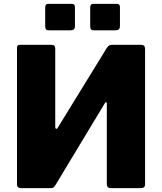

<svg xmlns="http://www.w3.org/2000/svg" viewBox="-20 -974 839 994"><path d="M368 -937V-840Q368 -827 362 -822Q356 -817 342 -817H234Q222 -817 218 -822Q214 -827 214 -838V-935Q214 -954 229 -954H353Q368 -954 368 -937ZM601 -937V-840Q601 -827 595 -822Q589 -817 575 -817H468Q455 -817 451 -822Q447 -827 447 -838V-935Q447 -954 462 -954H586Q601 -954 601 -937ZM246 -742Q266 -742 266 -723V-319Q266 -308 271 -307Q276 -306 281 -316L533 -726Q541 -737 547 -739.5Q553 -742 565 -742H710Q731 -742 731 -721V-19Q731 0 708 0H555Q533 0 533 -20V-438Q533 -444 529.5 -445Q526 -446 523 -440L266 -14Q260 -4 253.5 -2Q247 0 240 0H89Q80 0 74 -4.5Q68 -9 68 -17V-726Q68 -742 82 -742Z"/></svg>

Font: Libre Franklin ExtraBold
Style: Regular
Weight: 800
Designer: Pablo Impallari, Rodrigo Fuenzalida, Nhung Nguyen
Foundry: Impallari Type
Version: Version 3.000